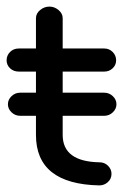

<svg xmlns="http://www.w3.org/2000/svg" viewBox="-20 -550 389 582"><path d="M296 -199H170V-141Q170 -60 282 -58Q297 -58 307.5 -47.5Q318 -37 318 -23Q318 -8 307 2Q296 12 281 12Q89 8 89 -141V-199H41Q26 -199 15 -209.5Q4 -220 4 -234Q4 -248 15 -258.5Q26 -269 41 -269H89V-333H37Q21 -333 10.5 -343Q0 -353 0 -367Q0 -382 10.5 -392.5Q21 -403 37 -403H89V-495Q89 -509 101.5 -519.5Q114 -530 130 -530Q145 -530 157.5 -519.5Q170 -509 170 -495V-403H296Q311 -403 321.5 -392.5Q332 -382 332 -367Q332 -353 321.5 -343Q311 -333 296 -333H170V-269H296Q311 -269 322 -258.5Q333 -248 333 -234Q333 -220 322 -209.5Q311 -199 296 -199Z"/></svg>

Font: Hoogli Semibold
Style: Regular
Weight: 600
Designer: Anand Singh Naorem
Foundry: Brand New Type
Version: Version 1.00 b007